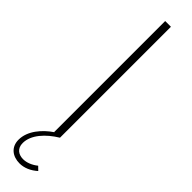

<svg xmlns="http://www.w3.org/2000/svg" viewBox="-316 -671 853 853"><g transform="rotate(45 111.0 -244.5)"><path d="M92.5 0H94C47.5 31.5 4.5 81 4.5 136.5C4.5 183 38.5 208 82 208C111 208 140 195.5 165 173L148 156.5C127 173.5 102.5 183.5 80 183.5C52 183.5 28 168.5 28 134C28 82.5 72.5 34 128.5 0V-697H92.5Z"/></g></svg>

Font: HK Grotesk ExtraLight
Style: Regular
Weight: 200
Designer: Alfredo Marco Pradil
Foundry: Hanken Design Co.
Version: Version 3.001;FEAKit 1.0